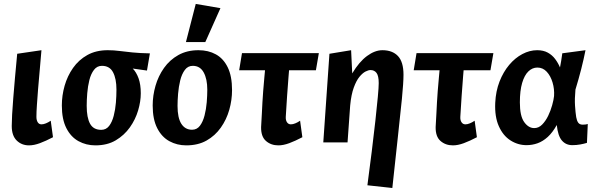

<svg xmlns="http://www.w3.org/2000/svg" viewBox="-20 -718 3002 968"><path d="M126.3 14.9Q89.1 14.9 64.1 -9.7Q39.2 -34.3 39.2 -82.9Q39.2 -105 41.1 -140.2Q43.1 -175.4 46.8 -222.5Q50.5 -269.5 55.5 -326Q60.5 -382.5 66.7 -446.9L189 -464.9Q185 -413.3 180.2 -363.4Q175.5 -313.5 172 -269.2Q168.6 -224.9 166.1 -188.9Q163.6 -152.9 163.6 -129.2Q163.6 -112 170.2 -101.6Q176.8 -91.1 189 -91.1Q199.6 -91.1 211.8 -96.2Q224.1 -101.2 235.8 -109.4L247.2 -26.2Q211.2 -7.3 181.2 3.8Q151.3 14.9 126.3 14.9Z M461 14.9Q414.6 14.9 376.1 -6.1Q337.6 -27 314.7 -71.7Q291.8 -116.4 291.8 -186.1Q291.8 -236.3 305.7 -285.5Q319.7 -334.7 348.2 -375.4Q376.7 -416.1 420.3 -440.5Q463.9 -464.9 523.2 -464.9Q554 -464.9 583 -461Q612.1 -457.2 648.1 -453.6Q684.2 -450 735.7 -448.9L721 -362.3L649.2 -372.4Q667.2 -354.3 678.5 -323.4Q689.8 -292.4 689.8 -247.4Q689.8 -206.8 676.4 -161.3Q663 -115.8 634.8 -75.9Q606.6 -36.1 563.7 -10.6Q520.9 14.9 461 14.9ZM490.3 -63.4Q514.9 -63.4 530.1 -83Q545.2 -102.7 553.3 -134Q561.4 -165.3 564.3 -200.2Q567.1 -235.1 567.1 -266Q567.1 -321.2 549.9 -353.6Q532.8 -386.1 493.9 -386.1Q469.3 -386.1 453.9 -365.9Q438.5 -345.8 430.6 -314.5Q422.8 -283.2 419.9 -248.3Q417.1 -213.5 417.1 -184.5Q417.1 -124.9 434.1 -94.1Q451.1 -63.4 490.3 -63.4Z M919 14.9Q872.6 14.9 834.1 -6.1Q795.6 -27 772.7 -71.7Q749.8 -116.4 749.8 -186.1Q749.8 -236.3 764 -285.5Q778.1 -334.7 806.9 -375.4Q835.7 -416.1 879.3 -440.5Q922.9 -464.9 980.7 -464.9Q1030.4 -464.9 1068.4 -443.9Q1106.4 -423 1128.1 -378.6Q1149.9 -334.1 1149.9 -263.9Q1149.9 -213.7 1136 -164.5Q1122.1 -115.3 1093.3 -74.6Q1064.6 -33.9 1021.5 -9.5Q978.4 14.9 919 14.9ZM948.3 -63.9Q972.9 -63.9 988.1 -84.1Q1003.2 -104.3 1011.3 -135.9Q1019.4 -167.5 1022.3 -202.3Q1025.1 -237.2 1025.1 -266Q1025.1 -319.6 1006.9 -352.9Q988.7 -386.1 951.9 -386.1Q927.3 -386.1 911.9 -365.4Q896.5 -344.7 888.6 -312.6Q880.8 -280.5 877.9 -245.9Q875.1 -211.3 875.1 -184Q875.1 -123.8 894.2 -93.9Q913.4 -63.9 948.3 -63.9ZM917.4 -505.9 966.9 -698.2 1091.4 -676.9 1015.1 -505.9Z M1383.5 14.9Q1346.3 14.9 1320.9 -7.3Q1295.5 -29.5 1296.4 -77.6Q1298.8 -116.2 1300.2 -145.9Q1301.6 -175.7 1303.1 -202.5Q1304.6 -229.3 1306.9 -259Q1309.2 -288.7 1312.8 -327.8Q1316.3 -366.9 1321.4 -420.9L1443.6 -438.9Q1439.1 -384.4 1434.9 -334.4Q1430.6 -284.3 1427.4 -234Q1424.2 -183.8 1420.8 -129.2Q1419.8 -112 1426.9 -101.6Q1434 -91.1 1446.2 -91.1Q1456.8 -91.1 1469 -96.2Q1481.3 -101.2 1493 -109.4L1504.4 -26.2Q1468.4 -7.3 1438.5 3.8Q1408.5 14.9 1383.5 14.9ZM1185.8 -363.9 1200 -450H1587.5L1572.7 -363.9Z M1609.9 0 1640.9 -446.9 1750.2 -464.9 1755.8 -348Q1790.8 -406.5 1830.4 -435.7Q1870 -464.9 1908 -464.9Q1958.6 -464.9 1986.5 -435.3Q2014.3 -405.7 2014.3 -341.1Q2014.3 -302.1 2006.3 -219.8Q1998.2 -137.5 1985.4 -22.8Q1972.6 91.9 1958 229.8L1832.3 216.1Q1844 128.7 1854.3 45.3Q1864.5 -38.1 1872.5 -109.1Q1880.5 -180.1 1884.9 -229.8Q1889.4 -279.5 1889.4 -298.9Q1889.4 -335.3 1878.5 -350.1Q1867.6 -364.8 1847.9 -364.8Q1837.6 -364.8 1822.9 -357.4Q1808.2 -350 1792.2 -330.7Q1776.3 -311.4 1763.6 -276.4Q1750.8 -241.4 1745.5 -186.7L1732.2 0Z M2263.5 14.9Q2226.3 14.9 2200.9 -7.3Q2175.5 -29.5 2176.4 -77.6Q2178.8 -116.2 2180.2 -145.9Q2181.6 -175.7 2183.1 -202.5Q2184.6 -229.3 2186.9 -259Q2189.2 -288.7 2192.8 -327.8Q2196.3 -366.9 2201.4 -420.9L2323.6 -438.9Q2319.1 -384.4 2314.9 -334.4Q2310.6 -284.3 2307.4 -234Q2304.2 -183.8 2300.8 -129.2Q2299.8 -112 2306.9 -101.6Q2314 -91.1 2326.2 -91.1Q2336.8 -91.1 2349 -96.2Q2361.3 -101.2 2373 -109.4L2384.4 -26.2Q2348.4 -7.3 2318.5 3.8Q2288.5 14.9 2263.5 14.9ZM2065.8 -363.9 2080 -450H2467.5L2452.7 -363.9Z M2634.5 13.8Q2590.9 13.8 2553.5 -10.2Q2516.1 -34.1 2494.9 -81.8Q2473.6 -129.5 2476.8 -199.6Q2479.5 -258.3 2498.4 -306.8Q2517.3 -355.3 2547.1 -390.7Q2576.8 -426.1 2613.6 -445.5Q2650.3 -464.9 2688.1 -464.9Q2719.6 -464.9 2741.7 -452.7Q2763.8 -440.6 2778.8 -420.6Q2793.8 -400.6 2803.3 -378Q2805.7 -389.1 2809.3 -411.1Q2812.9 -433 2814.9 -449.3L2931.9 -464.9Q2923.3 -421 2910.4 -370.1Q2897.4 -319.2 2881.2 -266.3Q2876.8 -219.5 2879.1 -184.8Q2881.4 -150.1 2885 -127.6Q2888.2 -109.3 2895.3 -99.4Q2902.4 -89.5 2918.2 -89.5Q2925.3 -89.5 2932.4 -90.4Q2939.4 -91.4 2943.4 -92.8L2939.2 2.3Q2924.2 6.9 2905.4 10.3Q2886.5 13.8 2865.2 13.8Q2833 13.8 2812.8 -9.7Q2792.7 -33.1 2787.1 -87.8Q2766 -49.9 2741.6 -27.6Q2717.1 -5.4 2690.4 4.2Q2663.7 13.8 2634.5 13.8ZM2673.4 -72.2Q2695.9 -72.2 2713.3 -89.9Q2730.7 -107.6 2743.5 -133.7Q2756.2 -159.9 2763.8 -187.5Q2771.5 -215.1 2773.4 -233.9Q2775.7 -269.2 2765.8 -302.2Q2756 -335.3 2736.5 -356.3Q2717 -377.4 2689.3 -377.4Q2664 -377.4 2644 -358.1Q2624 -338.8 2612.5 -299.9Q2601 -260.9 2601 -201.6Q2601 -133.1 2622.8 -102.6Q2644.5 -72.2 2673.4 -72.2Z"/></svg>

Font: Ancizar Sans Thin
Style: Italic
Weight: 100
Italic angle: -4°
Designer: Cesar Puertas, Viviana Monsalve, Julian Moncada, Julian Prieto, Jose Castro, Mariel Hernandez, Felipe Aragon, Sara Alarc
Version: Version 8.100